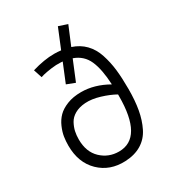

<svg xmlns="http://www.w3.org/2000/svg" viewBox="-209 -1009 1042 1141"><g transform="rotate(-30 311.5 -438.5)"><path d="M347 -677 291 -541 234 -563 286 -690Q284 -690 279.5 -690.5Q275 -691 273 -691Q242 -693 206.5 -688Q171 -683 151 -678L131 -672L112 -730Q196 -755 264 -755Q288 -755 311 -752L366 -886L426 -866L373 -739Q425 -722 460 -686Q495 -650 512.5 -596.5Q530 -543 536.5 -486.5Q543 -430 543 -353Q543 -274 532 -212.5Q521 -151 496 -100.5Q471 -50 425 -22Q379 6 314 9Q206 14 135.5 -54.5Q65 -123 65 -240Q65 -271 69.5 -300Q74 -329 88.5 -362.5Q103 -396 127 -420.5Q151 -445 192.5 -461.5Q234 -478 289 -478Q380 -478 471 -426Q466 -532 439 -593Q412 -654 347 -677ZM278 -409Q235 -406 205.5 -389Q176 -372 162 -346Q148 -320 142.5 -295Q137 -270 137 -241Q137 -155 187.5 -107Q238 -59 309 -59Q473 -59 473 -345V-356Q432 -379 377.5 -395.5Q323 -412 278 -409Z"/></g></svg>

Font: Biancoenero Regular
Style: Regular
Weight: 400
Designer: Riccardo Lorusso, Umberto Mischi
Foundry: Biancoenero Edizioni
Version: Version 0.000